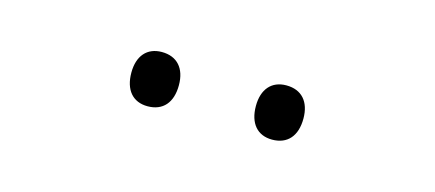

<svg xmlns="http://www.w3.org/2000/svg" viewBox="-25 -818 628 277"><g transform="rotate(15 289.0 -679.5)"><path d="M160 -680C160 -654 173 -639 195 -639C218 -639 231 -654 231 -680C231 -705 218 -720 195 -720C173 -720 160 -705 160 -680ZM346 -680C346 -654 359 -639 381 -639C404 -639 417 -654 417 -680C417 -705 404 -720 381 -720C359 -720 346 -705 346 -680Z"/></g></svg>

Font: Noto Sans Devanagari UI Light
Style: Regular
Weight: 300
Designer: Jelle Bosma - Monotype Design Team
Foundry: Monotype Imaging Inc.
Version: Version 2.004